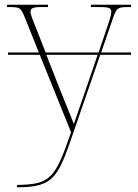

<svg xmlns="http://www.w3.org/2000/svg" viewBox="-20 -556 587 816"><path d="M52 230V240H53C216 240 228 193 300 -16L406 -323H537V-333H410L460 -478C476 -525 481 -526 533 -526H537V-536H366V-526H407C448 -526 453 -519 453 -505C453 -492 444 -465 433 -433L399 -333H174L141 -417C119 -473 110 -492 110 -505C110 -519 115 -526 156 -526H184V-536H10V-526H13C66 -526 68 -525 87 -478L145 -333H14V-323H149L282 6C214 204 194 228 52 230ZM212 -234 177 -323H395L343 -171C322 -110 307 -68 294 -29C277 -73 236 -171 212 -234Z"/></svg>

Font: Noto Serif Display Thin
Style: Regular
Weight: 100
Designer: Monotype Design Team
Foundry: Monotype Imaging Inc.
Version: Version 2.009